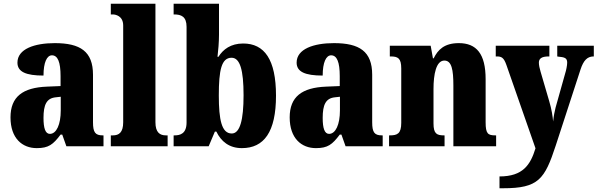

<svg xmlns="http://www.w3.org/2000/svg" viewBox="-20 -780 3187 1024"><path d="M176 10C239 10 263 -9 303 -62H312L334 0H532V-58H528C488 -58 476 -74 476 -128V-381C476 -506 408 -550 272 -550C164 -550 73 -519 73 -446C73 -397 118 -377 212 -377C212 -447 230 -485 257 -485C288 -485 303 -449 303 -374V-321L231 -318C101 -313 36 -264 36 -154C36 -42 99 10 176 10ZM246 -66C222 -66 212 -96 212 -151C212 -221 228 -256 277 -261L304 -264V-191C304 -116 281 -66 246 -66Z M571 0H874V-58H865C833 -58 809 -73 809 -128V-760H571V-703H582C595 -703 637 -696 637 -644V-128C637 -73 614 -58 582 -58H571Z M1270 10C1388 10 1452 -76 1452 -270C1452 -463 1390 -548 1277 -548C1211 -548 1170 -517 1145 -477H1140C1144 -508 1148 -558 1148 -595V-760H906V-703H909C946 -703 975 -692 975 -637V-127C975 -67 941 -58 911 -58H906V0H1093L1126 -78H1134C1159 -26 1202 10 1270 10ZM1216 -68C1162 -68 1147 -141 1147 -271C1147 -406 1161 -472 1215 -472C1260 -472 1279 -407 1279 -272C1279 -141 1260 -68 1216 -68Z M1665 10C1728 10 1752 -9 1792 -62H1801L1823 0H2021V-58H2017C1977 -58 1965 -74 1965 -128V-381C1965 -506 1897 -550 1761 -550C1653 -550 1562 -519 1562 -446C1562 -397 1607 -377 1701 -377C1701 -447 1719 -485 1746 -485C1777 -485 1792 -449 1792 -374V-321L1720 -318C1590 -313 1525 -264 1525 -154C1525 -42 1588 10 1665 10ZM1735 -66C1711 -66 1701 -96 1701 -151C1701 -221 1717 -256 1766 -261L1793 -264V-191C1793 -116 1770 -66 1735 -66Z M2055 0H2351V-58H2348C2309 -58 2292 -67 2292 -122V-305C2292 -384 2306 -457 2350 -457C2389 -457 2398 -408 2398 -323V0H2626V-58H2622C2582 -58 2570 -67 2570 -128V-358C2570 -493 2521 -550 2427 -550C2349 -550 2315 -514 2293 -469H2289L2277 -536H2059V-479H2063C2102 -479 2120 -470 2120 -415V-125C2120 -67 2099 -58 2059 -58H2055Z M2644 161V224H2664C2852 224 2885 176 2944 -4L3076 -409C3092 -458 3112 -478 3144 -479H3147V-536H2952V-479L2957 -478C2991 -475 3005 -471 3005 -446C3005 -431 2999 -403 2995 -391L2943 -206C2938 -186 2933 -162 2930 -132C2928 -157 2922 -198 2909 -241L2863 -398C2858 -415 2854 -432 2854 -446C2854 -467 2868 -479 2906 -479H2910V-536H2624V-479H2629C2655 -479 2667 -473 2681 -433L2836 11C2809 99 2769 161 2644 161Z"/></svg>

Font: Noto Serif Armenian Condensed Black
Style: Regular
Weight: 900
Width: 3
Designer: Monotype Design Team
Foundry: Monotype Imaging Inc.
Version: Version 2.008